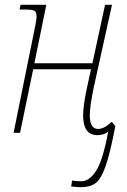

<svg xmlns="http://www.w3.org/2000/svg" viewBox="-20 -556 533 804"><path d="M278 225 282 200Q297 203 320 203Q355 203 383 158.5Q411 114 433 -4Q413 10 388 10Q328 10 328 -73Q328 -114 345 -192L361 -266H119L64 0H37L124 -430Q133 -471 133 -487Q133 -506 124 -511Q115 -516 82 -516H62L66 -536H174L124 -291H367L420 -536H449L373 -192Q356 -111 356 -73Q356 -16 391 -16Q416 -16 448 -46L463 -28Q441 87 422 140.5Q403 194 380 211Q357 228 315 228Q311 228 278 225Z"/></svg>

Font: Noto Serif NarrowThin
Style: Italic
Weight: 250
Width: 4
Italic angle: -12°
Designer: Monotype Design Team
Foundry: Monotype Imaging Inc.
Version: Version 1.001